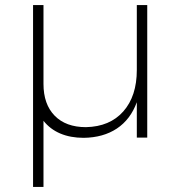

<svg xmlns="http://www.w3.org/2000/svg" viewBox="-20 -541 703 755"><path d="M559 -521V0H518V-139Q493 -71 439.5 -35.5Q386 0 309 1Q257 1 217 -16Q177 -33 151 -66V194H110V-521H151V-211Q151 -131 195 -86Q239 -41 318 -41Q412 -43 465 -103Q518 -163 518 -266V-521Z"/></svg>

Font: Gontserrat ExtraLight
Style: Regular
Weight: 275
Designer: Julieta Ulanovsky
Foundry: Julieta Ulanovsky
Version: Version 6.001